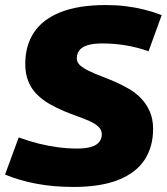

<svg xmlns="http://www.w3.org/2000/svg" viewBox="-45 -730 660 760"><path d="M595 -670 543 -527Q502 -542 455.5 -550Q409 -558 359 -558Q324 -558 301.5 -551Q279 -544 269 -530.5Q259 -517 259 -499Q259 -483 272 -471.5Q285 -460 306.5 -449.5Q328 -439 354.5 -429Q381 -419 409.5 -406.5Q438 -394 465 -378.5Q492 -363 513.5 -340.5Q535 -318 548 -288.5Q561 -259 561 -219Q561 -150 528 -98.5Q495 -47 425 -18.5Q355 10 245 10Q166 10 98 -3Q30 -16 -25 -39L29 -186Q70 -171 108.5 -161.5Q147 -152 185 -147Q223 -142 260 -142Q296 -142 317.5 -149Q339 -156 348.5 -169Q358 -182 358 -198Q358 -215 345.5 -227.5Q333 -240 311 -250Q289 -260 262 -269.5Q235 -279 206.5 -291Q178 -303 151 -318.5Q124 -334 102 -355.5Q80 -377 67.5 -407Q55 -437 55 -477Q55 -549 89 -601Q123 -653 194 -681.5Q265 -710 374 -710Q415 -710 452.5 -705.5Q490 -701 526 -692Q562 -683 595 -670Z"/></svg>

Font: Georama ExtraBold
Style: Italic
Weight: 800
Italic angle: -9°
Version: Version 1.001